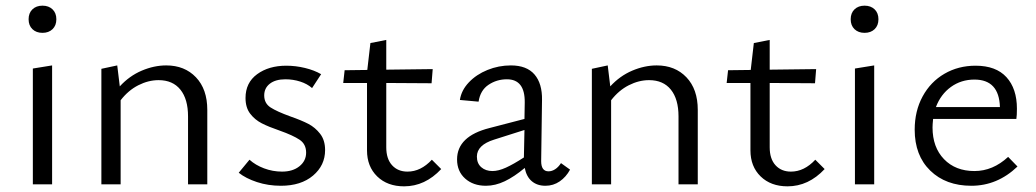

<svg xmlns="http://www.w3.org/2000/svg" viewBox="-20 -651 3657 678"><path d="M96 -409 164 -420V0H96ZM81 -583Q81 -605 94.5 -618Q108 -631 130 -631Q152 -631 165.5 -618Q179 -605 179 -583Q179 -561 165.5 -548Q152 -535 130 -535Q108 -535 94.5 -548Q81 -561 81 -583Z M712 -263V0H644V-240Q644 -301 617 -334.5Q590 -368 540 -368Q504 -368 468.5 -350Q433 -332 406 -297V0H338V-408L394 -420L403 -346Q437 -383 480.5 -401.5Q524 -420 567 -420Q632 -420 672 -378Q712 -336 712 -263Z M823 -41 861 -87Q882 -68 912.5 -56.5Q943 -45 976 -45Q1014 -45 1037.5 -64Q1061 -83 1061 -112Q1061 -142 1038 -157.5Q1015 -173 967 -190Q929 -203 904.5 -215.5Q880 -228 863.5 -249.5Q847 -271 847 -305Q847 -359 888 -389Q929 -419 991 -419Q1024 -419 1057 -411Q1090 -403 1114 -389L1082 -340Q1065 -355 1040 -363Q1015 -371 988 -371Q953 -371 933 -355.5Q913 -340 913 -314Q913 -286 935.5 -271.5Q958 -257 1005 -240Q1045 -226 1069 -213.5Q1093 -201 1110.5 -178.5Q1128 -156 1128 -121Q1128 -67 1085.5 -31Q1043 5 972 5Q927 5 887.5 -8Q848 -21 823 -41Z M1538 -54Q1481 7 1407 7Q1348 7 1312 -28Q1276 -63 1276 -120V-358H1192L1197 -403L1277 -404L1288 -499L1344 -510V-405L1508 -407L1504 -357L1344 -358V-131Q1344 -90 1364.5 -67.5Q1385 -45 1419 -45Q1466 -45 1505 -87Z M1993 -52Q1979 -26 1956.5 -10.5Q1934 5 1906 5Q1877 5 1858 -11Q1839 -27 1833 -58Q1796 -27 1762.5 -11Q1729 5 1696 5Q1651 5 1622.5 -20.5Q1594 -46 1594 -88Q1594 -170 1709 -199L1832 -231L1833 -289Q1834 -371 1770 -371Q1734 -371 1705 -351.5Q1676 -332 1670 -292L1604 -298Q1609 -332 1635.5 -360Q1662 -388 1701.5 -404Q1741 -420 1784 -420Q1840 -420 1867.5 -388Q1895 -356 1894 -298L1891 -82Q1891 -46 1917 -46Q1929 -46 1940.5 -53.5Q1952 -61 1961 -75ZM1719 -47Q1740 -47 1766.5 -59Q1793 -71 1830 -95L1832 -192L1725 -158Q1664 -139 1664 -98Q1664 -74 1679.5 -60.5Q1695 -47 1719 -47Z M2444 -263V0H2376V-240Q2376 -301 2349 -334.5Q2322 -368 2272 -368Q2236 -368 2200.5 -350Q2165 -332 2138 -297V0H2070V-408L2126 -420L2135 -346Q2169 -383 2212.5 -401.5Q2256 -420 2299 -420Q2364 -420 2404 -378Q2444 -336 2444 -263Z M2892 -54Q2835 7 2761 7Q2702 7 2666 -28Q2630 -63 2630 -120V-358H2546L2551 -403L2631 -404L2642 -499L2698 -510V-405L2862 -407L2858 -357L2698 -358V-131Q2698 -90 2718.5 -67.5Q2739 -45 2773 -45Q2820 -45 2859 -87Z M2999 -409 3067 -420V0H2999ZM2984 -583Q2984 -605 2997.5 -618Q3011 -631 3033 -631Q3055 -631 3068.5 -618Q3082 -605 3082 -583Q3082 -561 3068.5 -548Q3055 -535 3033 -535Q3011 -535 2997.5 -548Q2984 -561 2984 -583Z M3573 -63Q3502 5 3410 5Q3320 5 3265 -48.5Q3210 -102 3210 -193Q3210 -259 3238 -310.5Q3266 -362 3315 -390.5Q3364 -419 3425 -419Q3497 -419 3534 -378.5Q3571 -338 3571 -267Q3571 -243 3569 -231H3275Q3273 -211 3273 -201Q3273 -131 3313.5 -89Q3354 -47 3421 -47Q3486 -47 3540 -97ZM3285 -273H3511Q3508 -370 3421 -370Q3374 -370 3338 -344Q3302 -318 3285 -273Z"/></svg>

Font: Ysabeau
Style: Regular
Weight: 400
Designer: Christian Thalmann (Catharsis Fonts)
Version: Version 0.003